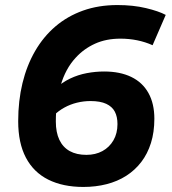

<svg xmlns="http://www.w3.org/2000/svg" viewBox="-20 -730 680 760"><path d="M310 10Q229 10 171 -19Q113 -48 82.5 -106Q52 -164 52 -250Q52 -331 69 -401Q86 -471 119 -528Q152 -585 199.5 -625.5Q247 -666 308.5 -688Q370 -710 445 -710Q507 -710 557.5 -698Q608 -686 636 -671L584 -551Q555 -564 523 -570.5Q491 -577 457 -577Q400 -577 356 -557Q312 -537 280 -502Q239 -458 220 -391.5Q201 -325 201 -249Q201 -206 215 -176.5Q229 -147 256 -132Q283 -117 322 -117Q358 -117 385.5 -132Q413 -147 429 -174.5Q445 -202 445 -239Q445 -268 434.5 -288Q424 -308 400.5 -319Q377 -330 338 -330Q311 -330 284.5 -323.5Q258 -317 234.5 -304Q211 -291 193 -273L199 -379Q226 -404 257.5 -419Q289 -434 323.5 -440.5Q358 -447 392 -447Q455 -447 499.5 -425.5Q544 -404 567.5 -362Q591 -320 591 -260Q591 -207 577.5 -164Q564 -121 539 -88.5Q514 -56 479.5 -34Q445 -12 402 -1Q359 10 310 10Z"/></svg>

Font: Georama ExtraCondensed Thin
Style: Bold Italic
Weight: 700
Italic angle: -9°
Version: Version 1.001